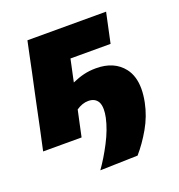

<svg xmlns="http://www.w3.org/2000/svg" viewBox="-130 -603 814 875"><g transform="rotate(-20 277.0 -165.0)"><path d="M208.5 170Q240.5 125.5 271.5 66Q302.5 6.5 314 -47Q318.5 -69 318.5 -86Q318.5 -108 311 -122Q297 -146 264.5 -146Q235.5 -146 206.5 -126Q198.5 -88.5 192.5 -61Q186.5 -33 179.5 0H-7Q4.5 -52.5 15 -102Q25 -151.5 38.5 -214.5L49 -264Q60.5 -317 69 -357.2Q77.5 -397.5 84.5 -432Q91.5 -466 99 -500.5H480.5L449.5 -355.5H255Q251.5 -338.5 247.2 -318.8Q243 -299 238 -276L232 -247.5Q261 -260.5 288.5 -267.2Q316 -274 348.5 -274Q436.5 -274 481.5 -216Q511.5 -177 511.5 -115.5Q511.5 -86 504.5 -51Q492 11 460.2 66.5Q428.5 122 391 165Z"/></g></svg>

Font: Heraclito ExtraBold
Style: Italic
Weight: 800
Italic angle: -12°
Designer: Kostas Bartsokas (font) & Cristiano Sobral (main changes)
Foundry: Kostas Bartsokas (font) & Cristiano Sobral (main changes)
Version: Version 1.00;July 8, 2020;FontCreator 13.0.0.2655 64-bit